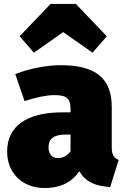

<svg xmlns="http://www.w3.org/2000/svg" viewBox="-20 -927 635 969"><path d="M151 -661 299 -765 447 -661 519 -744 363 -907H235L79 -744ZM544 -187V-386C544 -528 469 -598 285 -598C219 -598 130 -582 57 -553L104 -417C161 -436 219 -447 253 -447C316 -447 336 -432 336 -374V-360H295C113 -360 16 -289 16 -162C16 -55 91 22 206 22C272 22 338 1 380 -63C413 -8 461 12 536 17L579 -120C553 -130 544 -146 544 -187ZM272 -129C243 -129 225 -150 225 -183C225 -228 253 -248 313 -248H336V-163C322 -144 299 -129 272 -129Z"/></svg>

Font: Glow Sans SC Normal Heavy
Style: Regular
Weight: 900
Designer: Ryoko NISHIZUKA (kana, bopomofo & ideographs); Paul D. Hunt (Latin, Greek & Cyrillic); Sandoll Communications, Soo-young
Version: Version 0.93